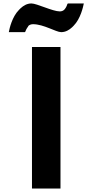

<svg xmlns="http://www.w3.org/2000/svg" viewBox="-20 -1084 538 1111"><path d="M397 -926 406 -935C446 -975 461 -1044 465 -1064H373L370 -1061C369 -1057 364 -1042 354 -1030H353L352 -1028C346 -1022 337 -1018 326 -1018C285 -1018 193 -1064 162 -1064C137 -1064 116 -1052 99 -1036L90 -1027C50 -987 35 -920 31 -898H124L126 -900C128 -906 133 -918 143 -931V-932L144 -934C150 -940 160 -944 171 -944C233 -944 304 -898 334 -898C359 -898 380 -910 397 -926ZM166 -812 165 -811V6L166 7H330V-812Z"/></svg>

Font: Hussar Woodtype
Style: SeBd
Weight: 900
Foundry: Cannot Into Space Fonts
Version: Version 1.07